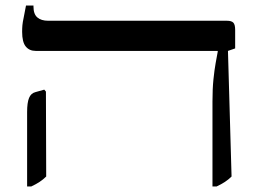

<svg xmlns="http://www.w3.org/2000/svg" viewBox="-20 -667 945 694"><path d="M748 7V-300Q748 -346 751.5 -380Q755 -414 759.5 -439Q764 -464 767 -480V-483H109Q86 -483 73 -499Q60 -515 60 -552Q60 -565 61 -576Q62 -587 65.5 -603Q69 -619 74 -647H101V-643Q101 -616 115 -604Q129 -592 154 -592H800Q817 -592 823.5 -585Q830 -578 830 -559V-492L804 -483L817 -29Q806 -18 793 -9.5Q780 -1 763 7ZM78 7V-262Q78 -296 85 -313Q92 -330 108 -334L140 -343L146 -336L147 -29Q136 -18 123 -9.5Q110 -1 93 7Z"/></svg>

Font: Noto Serif Hebrew
Style: Regular
Weight: 400
Designer: Monotype Design Team
Foundry: Monotype Imaging Inc.
Version: Version 2.003